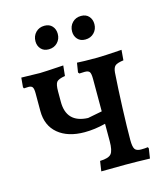

<svg xmlns="http://www.w3.org/2000/svg" viewBox="-106 -782 747 866"><g transform="rotate(-15 267.5 -349.0)"><path d="M494 -44 487 2Q425 0 373 0L260 1L267 -46Q307 -47 319.5 -62Q332 -77 332 -121V-202Q281 -189 234 -189Q156 -189 110.5 -227Q65 -265 65 -333V-416Q65 -437 60 -444.5Q55 -452 41 -452L20 -451L17 -457L21 -501L108 -499Q124 -499 218 -505L213 -457Q182 -452 173.5 -441.5Q165 -431 165 -398V-351Q164 -251 265 -247L332 -260V-411Q332 -436 326.5 -444Q321 -452 304 -452L279 -451L274 -457L281 -501Q305 -499 376 -499Q402 -499 490 -505L486 -457Q456 -453 446.5 -444.5Q437 -436 435 -414Q430 -341 426.5 -250.5Q423 -160 423 -102Q423 -70 430.5 -59Q438 -48 459 -48Q477 -48 491 -50ZM125 -642Q125 -667 141 -683.5Q157 -700 182 -700Q205 -700 218 -685.5Q231 -671 231 -649Q231 -625 215 -608.5Q199 -592 174 -592Q151 -592 138 -606.5Q125 -621 125 -642ZM296 -642Q296 -667 312 -683.5Q328 -700 353 -700Q376 -700 389 -685.5Q402 -671 402 -649Q402 -625 386 -608.5Q370 -592 345 -592Q322 -592 309 -606.5Q296 -621 296 -642Z"/></g></svg>

Font: Alegreya SC Medium
Style: Regular
Weight: 500
Designer: Juan Pablo del Peral
Foundry: Huerta Tipografica
Version: Version 2.007; ttfautohint (v1.6)